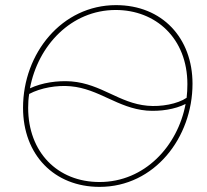

<svg xmlns="http://www.w3.org/2000/svg" viewBox="-20 -725 810 750"><path d="M369 5C584 5 732 -188 732 -398C732 -576 614 -705 433 -705C222 -705 70 -517 70 -304C70 -120 192 5 369 5ZM369 -14C204 -14 90 -131 90 -304C90 -322 91 -340 94 -358C139 -382 203 -393 256 -388C367 -378 439 -303 553 -293C606 -289 664 -298 705 -319C674 -154 545 -14 369 -14ZM259 -407C204 -411 144 -402 97 -380C128 -547 258 -686 432 -686C588 -686 712 -576 712 -396C712 -378 711 -360 709 -343C674 -319 609 -307 556 -312C445 -322 377 -397 259 -407Z"/></svg>

Font: Fixel Display 20240404 Thin
Style: Italic
Weight: 100
Italic angle: -10°
Designer: AlfaBravo + MacPaw
Foundry: Kyrylo Tkachov, Marchela Mozhyna, Serhii Makarenko, Maria Weinstein, Zakhar Kryvoshyya
Version: Version 1.211;Glyphs 3.2 (3225)